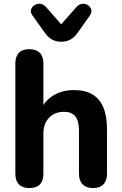

<svg xmlns="http://www.w3.org/2000/svg" viewBox="-20 -969 633 998"><path d="M132.2 8.5Q97.2 8.5 78.5 -10.6Q59.8 -29.8 59.8 -65.8V-640Q59.8 -676 78.5 -694.8Q97.2 -713.5 132.2 -713.5Q167.2 -713.5 186.4 -694.8Q205.5 -676 205.5 -640V-397H191Q213.8 -447.5 259.5 -474.1Q305.2 -500.8 363.2 -500.8Q422.2 -500.8 460.2 -478.4Q498.2 -456 517.2 -410.5Q536.2 -365 536.2 -295.2V-65.8Q536.2 -29.8 517.5 -10.6Q498.8 8.5 463.8 8.5Q428.8 8.5 409.6 -10.6Q390.5 -29.8 390.5 -65.8V-288.8Q390.5 -341 371.4 -364.4Q352.2 -387.8 313 -387.8Q264 -387.8 234.8 -356.8Q205.5 -325.8 205.5 -274.2V-65.8Q205.5 8.5 132.2 8.5ZM298 -752Q272.5 -752 251.6 -763Q230.8 -774 214.5 -796.8L148.8 -888.5Q137.5 -904.2 141.5 -918.9Q145.5 -933.5 159.1 -942Q172.8 -950.5 189.2 -949.1Q205.8 -947.8 219.5 -932.2L298 -842.5L377.2 -932.2Q391 -947.8 407.6 -949.1Q424.2 -950.5 437.4 -942Q450.5 -933.5 454.5 -919.2Q458.5 -905 447.2 -888.5L382.2 -796.8Q366.2 -774 345.2 -763Q324.2 -752 298 -752Z"/></svg>

Font: Nunito ExtraLight
Style: Regular
Weight: 200
Designer: Vernon Adams
Foundry: Vernon Adams
Version: Version 3.602;April 4, 2023;FontCreator 14.0.0.2856 64-bit